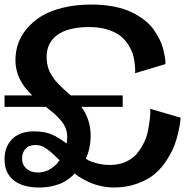

<svg xmlns="http://www.w3.org/2000/svg" viewBox="-20 -811 840 845"><path d="M185.1 -560.1Q185.1 -544.9 187.7 -530.8Q190.4 -516.6 194.1 -505.9Q197.8 -495.1 205.6 -482.7Q213.4 -470.2 218.8 -462.6Q224.1 -455.1 235.6 -443.1Q247.1 -431.2 252.7 -426Q258.3 -420.9 272.2 -408.2Q286.1 -395.5 291 -391.1H520V-340.8H337.9Q378.9 -285.6 378.9 -213.9Q378.9 -158.7 357.9 -112.8Q361.8 -109.9 369.4 -105.2Q377 -100.6 404.5 -92.8Q432.1 -85 463.9 -85Q502.4 -85 533 -98.6Q563.5 -112.3 581.8 -134Q600.1 -155.8 613 -182.1Q626 -208.5 631.1 -234.9Q636.2 -261.2 638.9 -283Q641.6 -304.7 641.6 -318.4L641.1 -332L774.9 -293Q774.4 -286.6 773.4 -275.6Q772.5 -264.6 765.6 -232.7Q758.8 -200.7 747.8 -171.6Q736.8 -142.6 714.4 -107.2Q691.9 -71.8 662.4 -46.4Q632.8 -21 585.4 -3.4Q538.1 14.2 481 14.2Q452.1 14.2 424.1 7.8Q396 1.5 376 -7.6Q356 -16.6 339.8 -25.9Q323.7 -35.2 315.9 -41.5L308.1 -47.9Q306.2 -45.4 302.7 -41.3Q299.3 -37.1 285.6 -26.4Q272 -15.6 255.9 -7.3Q239.7 1 211.9 7.6Q184.1 14.2 152.8 14.2Q79.6 14.2 39.8 -17.8Q0 -49.8 0 -109.9Q0 -165.5 33.9 -199.2Q67.9 -232.9 129.9 -232.9Q176.3 -232.9 208.3 -219Q240.2 -205.1 272.9 -179.2Q275.9 -192.4 275.9 -207Q275.9 -228 269 -246.3Q262.2 -264.6 247.1 -282Q231.9 -299.3 218.5 -311Q205.1 -322.8 182.1 -340.8H0V-391.1H122.1Q47.9 -460 47.9 -545.9Q47.9 -583 59.3 -617.4Q70.8 -651.9 96.9 -683.6Q123 -715.3 160.9 -739Q198.7 -762.7 255.9 -776.9Q313 -791 382.8 -791Q436 -791 481.4 -782Q526.9 -772.9 558.3 -757.8Q589.8 -742.7 615 -723.1Q640.1 -703.6 655.5 -681.9Q670.9 -660.2 681.9 -638.2Q692.9 -616.2 697.8 -596.7Q702.6 -577.1 705.3 -562Q708 -546.9 708 -538.1V-528.8L574.2 -488.8Q574.7 -493.2 575 -500.5Q575.2 -507.8 573.2 -528.8Q571.3 -549.8 565.7 -569.1Q560.1 -588.4 545.9 -611.8Q531.7 -635.3 511 -652.1Q490.2 -668.9 454.8 -680.4Q419.4 -691.9 374 -691.9Q280.3 -691.9 232.7 -657.5Q185.1 -623 185.1 -560.1ZM147 -51.8Q164.6 -51.8 180.9 -57.4Q197.3 -63 208 -71Q218.8 -79.1 226.8 -86.9Q234.9 -94.7 238.3 -100.6L242.2 -106Q236.3 -111.3 223.1 -124Q210 -136.7 202.4 -142.8Q194.8 -148.9 183.3 -157.2Q171.9 -165.5 160.6 -169.2Q149.4 -172.9 137.2 -172.9Q107.4 -172.9 92.3 -156Q77.1 -139.2 77.1 -112.8Q77.1 -86.4 96.2 -69.1Q115.2 -51.8 147 -51.8Z"/></svg>

Font: Sporting Grotesque
Style: Regular
Weight: 400
Designer: Lucas LE BIHAN
Foundry: Lucas LE BIHAN
Version: Version 2.001;PS 2.1;hotconv 1.0.88;makeotf.lib2.5.647800